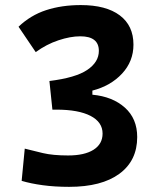

<svg xmlns="http://www.w3.org/2000/svg" viewBox="-20 -723 626 753"><path d="M251 9.8Q194.8 9.8 147.9 3.4Q101.1 -2.9 64.9 -13.7L77.1 -140.1Q108.9 -131.8 148.2 -122.6Q187.5 -113.3 247.1 -113.3Q311.5 -113.3 346.9 -135.7Q382.3 -158.2 382.3 -199.2Q382.3 -244.1 335 -268.6Q287.6 -293 201.2 -293H185.5L173.8 -405.3Q276.4 -418 322 -448.7Q367.7 -479.5 367.7 -523.4Q367.7 -580.6 294.9 -580.6Q255.9 -580.6 209 -564.9Q162.1 -549.3 120.1 -518.6L52.7 -618.2Q99.6 -663.1 160.6 -683.1Q221.7 -703.1 296.9 -703.1Q396 -703.1 449.7 -662.8Q503.4 -622.6 503.4 -547.9Q503.4 -482.4 458.7 -434.3Q414.1 -386.2 342.3 -367.7V-351.6Q421.4 -344.2 469.7 -301Q518.1 -257.8 518.1 -185.5Q518.1 -92.8 448.2 -41.5Q378.4 9.8 251 9.8Z"/></svg>

Font: CaskaydiaMono NF
Style: Bold
Weight: 700
Designer: Aaron Bell
Foundry: Saja Typeworks
Version: Version 2111.001; ttfautohint (v1.8.4);Nerd Fonts 3.1.1